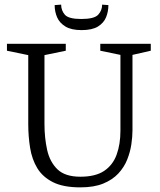

<svg xmlns="http://www.w3.org/2000/svg" viewBox="-20 -799 689 829"><path d="M327 10Q253 10 208.5 -12.5Q164 -35 141 -73Q118 -111 110 -160.5Q102 -210 102 -264V-561L10 -580V-610H264V-580L172 -561V-264Q172 -204 183.5 -152Q195 -100 228 -68Q261 -36 327 -36Q392 -36 429.5 -61Q467 -86 483.5 -131Q500 -176 500 -235V-562L413 -580V-610H631V-580L552 -562V-236Q552 -208 547 -175Q542 -142 529 -109.5Q516 -77 491 -50Q466 -23 426 -6.5Q386 10 327 10ZM332 -669Q288 -669 262.5 -684.5Q237 -700 226.5 -724.5Q216 -749 216 -777L244 -779Q244 -754 260 -735.5Q276 -717 331 -717Q387 -717 404 -735.5Q421 -754 421 -779L448 -777Q448 -749 438 -724.5Q428 -700 403 -684.5Q378 -669 332 -669Z"/></svg>

Font: Manuale Light
Style: Regular
Weight: 300
Designer: Eduardo Tunni / Pablo Cosgaya
Foundry: Eduardo Tunni / Pablo Cosgaya
Version: Version 1.002